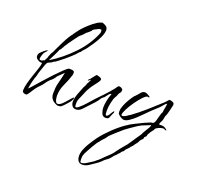

<svg xmlns="http://www.w3.org/2000/svg" viewBox="-141 -680 1171 1135"><g transform="rotate(20 444.5 -112.0)"><path d="M36 27Q27 27 19 23Q11 19 11 9Q11 -10 18.5 -38Q26 -66 36 -94.5Q46 -123 53.5 -146.5Q61 -170 61 -180V-181H56Q44 -181 31.5 -189.5Q19 -198 19 -211Q19 -224 29 -234Q39 -244 48 -251Q52 -253 55.5 -256.5Q59 -260 63 -260L70 -263V-262Q70 -261 62 -252.5Q54 -244 52 -242Q48 -236 43.5 -222Q39 -208 39 -201Q39 -195 43 -194Q47 -193 51 -193Q55 -193 61 -197Q67 -201 69 -199Q69 -200 74.5 -210Q80 -220 81 -221V-225Q85 -234 89 -245Q93 -256 100 -264V-265Q105 -276 114 -295Q123 -314 134 -336Q145 -358 156 -376Q167 -394 174 -401Q174 -403 182 -413.5Q190 -424 192 -427Q202 -442 222 -462Q242 -482 264 -499.5Q286 -517 301 -522L315 -527Q329 -523 340 -515.5Q351 -508 351 -492Q351 -473 339 -447Q327 -421 311 -397Q295 -373 284 -358Q277 -348 268.5 -339.5Q260 -331 253 -320Q246 -316 241 -309.5Q236 -303 231 -298Q225 -292 210 -278Q195 -264 176.5 -249Q158 -234 142.5 -222.5Q127 -211 121 -210L120 -209Q113 -202 105 -199.5Q97 -197 90 -192Q86 -188 81 -175.5Q76 -163 72 -149.5Q68 -136 65 -129Q61 -118 58.5 -105.5Q56 -93 51 -83L45 -62Q44 -58 41 -45.5Q38 -33 36.5 -22Q35 -11 36 -11Q38 -12 54.5 -31Q71 -50 96 -78.5Q121 -107 147.5 -135Q174 -163 195 -183Q216 -203 224 -204H229Q243 -204 251 -200.5Q259 -197 256 -178Q245 -141 227.5 -104.5Q210 -68 210 -29Q210 -24 211.5 -13Q213 -2 217.5 6.5Q222 15 229 15Q242 15 256.5 1Q271 -13 285 -30Q299 -47 309 -55V-44Q307 -41 305 -37Q303 -33 301 -29Q294 -19 279.5 -3Q265 13 255 21Q252 23 246 24Q240 25 236 25Q231 25 227 23Q223 21 218 19Q184 3 184 -35Q184 -54 185.5 -70Q187 -86 192 -104Q197 -121 200.5 -138Q204 -155 208 -172L176 -141Q171 -137 167.5 -130.5Q164 -124 159 -119Q154 -112 147 -107Q140 -102 134 -95Q125 -86 117.5 -74.5Q110 -63 101 -54Q94 -47 87.5 -40Q81 -33 75 -25Q71 -20 64 -8.5Q57 3 49.5 14Q42 25 36 27ZM94 -212H97Q168 -256 230 -320.5Q292 -385 324 -463Q326 -470 325.5 -473Q325 -476 325 -483Q325 -486 319.5 -485.5Q314 -485 311 -486Q304 -482 293 -477Q282 -472 276 -467Q274 -466 273.5 -464Q273 -462 272 -460L259 -448Q256 -445 252.5 -442.5Q249 -440 246 -438Q242 -434 239.5 -430.5Q237 -427 233 -423Q229 -419 225.5 -416Q222 -413 217 -409Q214 -407 205.5 -396Q197 -385 186.5 -370.5Q176 -356 167.5 -344Q159 -332 157 -328Q156 -327 154.5 -324Q153 -321 151 -320Q151 -315 148 -315L149 -311H146Q145 -307 139 -297.5Q133 -288 129 -288Q129 -287 129.5 -287Q130 -287 130 -287V-286Q130 -285 125 -274Q120 -263 113 -249Q106 -235 100.5 -224.5Q95 -214 94 -212Z M342 9Q326 9 318 -2.5Q310 -14 310 -28Q310 -50 321 -80Q332 -110 341 -131Q344 -137 348 -143.5Q352 -150 352 -157Q356 -160 361 -172Q366 -184 367 -185V-186Q363 -185 360 -181.5Q357 -178 352 -176H351Q350 -177 350 -177.5Q350 -178 350 -178Q350 -181 352 -181Q354 -185 358 -187.5Q362 -190 364 -194Q371 -202 376.5 -210Q382 -218 390 -225Q396 -224 409 -219.5Q422 -215 422 -207Q422 -201 413.5 -189Q405 -177 395.5 -165Q386 -153 382 -147Q372 -132 367 -122Q362 -112 358 -102Q354 -92 347 -76Q342 -65 337 -53Q332 -41 332 -28V-19Q332 -14 333 -8.5Q334 -3 338 -3Q342 -3 347.5 -6Q353 -9 356 -12Q376 -29 393.5 -49Q411 -69 428 -88Q450 -111 472.5 -134.5Q495 -158 515 -183Q519 -187 525 -197Q531 -207 537 -207H539Q544 -207 552.5 -202.5Q561 -198 561 -192Q561 -179 555.5 -174Q550 -169 546 -158Q545 -153 542.5 -148.5Q540 -144 537 -139Q528 -124 522.5 -96Q517 -68 517 -51V-42Q517 -35 518 -27.5Q519 -20 523 -18Q532 -19 538.5 -29Q545 -39 550.5 -48.5Q556 -58 561 -58V-54Q561 -49 558.5 -45Q556 -41 554 -36Q550 -25 545.5 -14.5Q541 -4 525 -4Q505 -4 498 -22.5Q491 -41 491 -57Q491 -76 495.5 -99.5Q500 -123 507 -140Q508 -142 509 -144Q510 -146 509 -148H507Q501 -148 494 -139.5Q487 -131 481 -122.5Q475 -114 469 -112V-111L461 -104Q451 -86 436 -70Q421 -54 407 -39Q395 -26 378.5 -8.5Q362 9 342 9Z M490 303Q470 303 462 290Q454 277 454 260Q454 240 462.5 219Q471 198 481 181Q490 167 499 152.5Q508 138 518 125Q543 92 580 56.5Q617 21 651 -2Q675 -19 701.5 -31.5Q728 -44 754 -57V-56L755 -57Q764 -61 776.5 -66.5Q789 -72 798 -72Q803 -74 804 -76Q809 -82 812.5 -94.5Q816 -107 819.5 -121Q823 -135 826 -142Q830 -147 831 -153Q832 -155 831.5 -158.5Q831 -162 832 -165Q834 -176 836 -185Q838 -194 839 -207Q831 -205 820.5 -191.5Q810 -178 802 -171Q792 -161 781.5 -152Q771 -143 760 -132Q750 -123 734 -106Q718 -89 699 -71.5Q680 -54 662 -42Q644 -30 631 -30Q620 -30 606.5 -39Q593 -48 588 -58L589 -59Q588 -62 588 -69Q588 -86 596.5 -107Q605 -128 617 -148Q629 -168 639 -181Q643 -185 646.5 -188Q650 -191 653 -195Q661 -205 670.5 -215.5Q680 -226 694 -226Q699 -226 713 -219Q727 -212 727 -207Q727 -205 725 -205Q723 -205 720.5 -206Q718 -207 716 -207Q706 -207 688 -188Q670 -169 651 -142Q632 -115 619.5 -90.5Q607 -66 607 -55Q607 -49 613 -49Q623 -49 634.5 -56Q646 -63 653 -69H655Q699 -101 739.5 -136.5Q780 -172 820 -209Q827 -215 832.5 -222Q838 -229 845 -234Q853 -233 864 -229Q875 -225 875 -214Q875 -209 873.5 -204.5Q872 -200 871 -195Q869 -185 866.5 -175Q864 -165 861 -155Q860 -149 857 -143.5Q854 -138 852 -132Q851 -126 850 -119.5Q849 -113 847 -107Q846 -103 840.5 -93Q835 -83 835 -79Q835 -75 840.5 -75.5Q846 -76 848 -76Q868 -76 878 -67Q888 -58 889 -58Q887 -57 884 -57Q881 -57 879 -56Q878 -60 874 -61Q870 -62 866 -62Q860 -62 848.5 -58.5Q837 -55 827.5 -48.5Q818 -42 818 -34Q814 -32 804 -17Q794 -2 792 3Q791 5 791 8Q791 11 790 13Q789 17 783 21Q777 25 777 37Q772 39 764.5 48.5Q757 58 757 63L754 65V66L755 68Q753 69 750.5 71Q748 73 748 76Q744 78 738.5 88Q733 98 728 99V102L721 107V110Q717 113 707.5 124Q698 135 696 136V140Q693 143 693 144Q689 145 685.5 149.5Q682 154 679 154L680 157Q679 158 676 161Q673 164 672 166H670Q668 171 660.5 178Q653 185 648 190Q644 195 640 200.5Q636 206 631 211Q624 218 615 224Q606 230 598 238L587 249Q582 254 576.5 257.5Q571 261 566 265Q550 276 530 289.5Q510 303 490 303ZM481 295Q486 295 490 293.5Q494 292 498 291L499 290V291Q503 289 517 280.5Q531 272 544 263.5Q557 255 557 253Q569 245 579.5 234.5Q590 224 600 214Q611 204 622 193.5Q633 183 642 172Q648 164 653.5 156Q659 148 665 141Q673 130 682.5 119.5Q692 109 700 99Q709 87 717 74.5Q725 62 733 50L757 15Q759 11 760.5 7.5Q762 4 764 0Q767 -6 774 -16.5Q781 -27 787 -38Q793 -49 793 -54Q793 -56 792 -56Q789 -54 774.5 -48.5Q760 -43 746.5 -37.5Q733 -32 732 -30Q728 -29 711 -17.5Q694 -6 676.5 6Q659 18 653 23Q636 37 618.5 53Q601 69 584 85Q578 90 574 96.5Q570 103 565 109Q562 112 551 124Q540 136 539 140Q535 142 526 155Q517 168 507.5 185Q498 202 489.5 217.5Q481 233 478 239V242Q474 246 473 257.5Q472 269 472 274Q472 278 473 286.5Q474 295 481 295Z"/></g></svg>

Font: Qwitcher Grypen
Style: Regular
Weight: 400
Designer: Robert E. Leuschke
Foundry: Robert E. Leuschke
Version: Version 1.100; ttfautohint (v1.8.3)